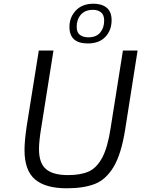

<svg xmlns="http://www.w3.org/2000/svg" viewBox="-20 -1008 761 1034"><path d="M112 -200Q112 -249 124 -330L189 -736H268L202 -320Q190 -248 190 -205Q190 -129 228 -97Q266 -65 346 -65Q414 -65 457 -84Q500 -103 530 -158Q560 -213 576 -320L642 -736H721L654 -310Q633 -178 592 -109.5Q551 -41 491 -17.5Q431 6 339 6Q225 6 168.5 -42Q112 -90 112 -200ZM354 -863Q354 -915 388.5 -951.5Q423 -988 484 -988Q528 -988 554.5 -966.5Q581 -945 581 -899Q581 -845 547.5 -809.5Q514 -774 453 -774Q354 -774 354 -863ZM541 -897Q541 -928 524 -941.5Q507 -955 481 -955Q438 -955 415.5 -929Q393 -903 393 -864Q393 -833 410.5 -820Q428 -807 456 -807Q498 -807 519.5 -832.5Q541 -858 541 -897Z"/></svg>

Font: Exo
Style: Italic
Weight: 400
Italic angle: -9°
Designer: Natanael Gama
Foundry: Natanael Gama
Version: Version 1.500; ttfautohint (v1.6)